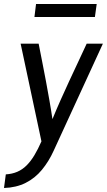

<svg xmlns="http://www.w3.org/2000/svg" viewBox="-62 -709 534 959"><path d="M-33 162Q-1 160 24.5 149Q50 138 71 117Q92 96 110 66Q128 36 145 -3L41 -491H131Q140 -444 149.5 -397Q159 -350 167.5 -303.5Q176 -257 184.5 -209.5Q193 -162 200 -114Q220 -163 241 -210Q262 -257 283.5 -303.5Q305 -350 327 -396.5Q349 -443 371 -491H452L206 44Q182 97 147.5 139Q113 181 66 204.5Q19 228 -42 230ZM118 -689H421L412 -624H110Z"/></svg>

Font: Rosario Medium
Style: Italic
Weight: 500
Italic angle: -8.05°
Version: Version 1.201